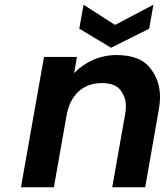

<svg xmlns="http://www.w3.org/2000/svg" viewBox="-20 -796 701 816"><path d="M614 -674 452 -593 317 -674 335 -776 469 -690 632 -776ZM475 -562Q574 -562 617 -508.5Q660 -455 660 -385Q660 -357 654 -325L597 0H457L511 -306Q515 -326 515 -344Q515 -383 492 -413Q469 -443 412 -443Q354 -443 314.5 -407.5Q275 -372 263 -306L209 0H69L167 -554H307L295 -485Q329 -521 376 -541.5Q423 -562 475 -562Z"/></svg>

Font: Fz Poppins SemBd
Style: Italic
Weight: 600
Italic angle: -10°
Designer: Ninad Kale (Devanagari), Jonny Pinhorn (Latin)
Foundry: Indian Type Foundry
Version: Vit hóa bi Vntype.Com & FontZin.Com